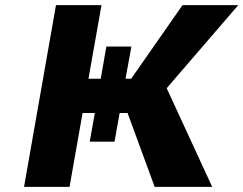

<svg xmlns="http://www.w3.org/2000/svg" viewBox="-20 -731 952 751"><path d="M912 -711H694L493 -423H471L494 -549H396L374 -423H326L377 -711H199L74 0H252L303 -289H351L331 -177H428L448 -289H479L585 0H810L632 -386Z"/></svg>

Font: Asimov
Style: XWidIt
Weight: 500
Designer: Google
Version: Version 2.000980; 2014